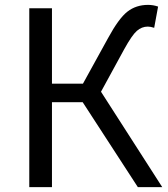

<svg xmlns="http://www.w3.org/2000/svg" viewBox="-20 -767 688 787"><path d="M645 0H545L319 -348H193V0H100V-733H193V-424H320L423 -611Q467 -692 502.5 -719.5Q538 -747 587 -747Q608 -747 628 -740L612 -653Q597 -658 586 -658Q561 -658 541 -640.5Q521 -623 489 -565L394 -391Z"/></svg>

Font: Source Han Sans & Saira Hybrid
Style: Regular
Weight: 400
Designer: Ryoko NISHIZUKA 西塚涼子 (kana & ideographs); Paul D. Hunt (Latin, Greek & Cyrillic); Wenlong ZHANG 张文龙 (bopomofo); Sandoll 
Foundry: Adobe Systems Incorporated
Version: Version 1.00;August 2, 2021;FontCreator 13.0.0.2675 64-bit